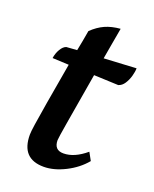

<svg xmlns="http://www.w3.org/2000/svg" viewBox="-115 -636 574 715"><g transform="rotate(20 172.5 -278.5)"><path d="M145 12Q56 12 56 -83Q56 -95 60.5 -125Q65 -155 75 -215Q85 -275 103 -377L38 -380Q41 -400 50.5 -416Q60 -432 72 -436L114 -439Q118 -457 121.5 -477.5Q125 -498 129 -520Q153 -543 178.5 -554.5Q204 -566 239 -569Q233 -535 227.5 -504Q222 -473 217 -444L345 -451Q345 -438 340 -420Q335 -402 325.5 -387.5Q316 -373 302 -369L205 -373Q181 -232 170.5 -169.5Q160 -107 160 -99Q160 -60 197 -60Q240 -60 286 -99L303 -68Q274 -33 229.5 -10.5Q185 12 145 12Z"/></g></svg>

Font: Petrona SemiBold
Style: Italic
Weight: 600
Italic angle: -9°
Designer: Ringo R. Seeber
Foundry: Ringo R. Seeber
Version: Version 2.001; ttfautohint (v1.8.3)